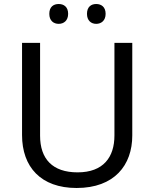

<svg xmlns="http://www.w3.org/2000/svg" viewBox="-20 -928 771 958"><path d="M226 -859C226 -825 247 -809 273 -809C298 -809 320 -825 320 -859C320 -894 298 -908 273 -908C247 -908 226 -894 226 -859ZM414 -859C414 -825 435 -809 460 -809C485 -809 507 -825 507 -859C507 -894 485 -908 460 -908C435 -908 414 -894 414 -859ZM640 -252V-714H551V-252C551 -144 496 -68 367 -68C242 -68 180 -135 180 -251V-714H90V-254C90 -95 184 10 362 10C551 10 640 -104 640 -252Z"/></svg>

Font: Noto Sans Newa
Style: Regular
Weight: 400
Designer: Monotype Design Team
Foundry: Monotype Imaging Inc.
Version: Version 2.007